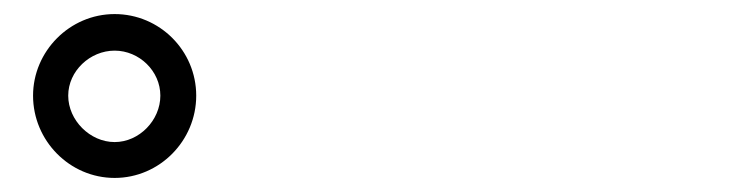

<svg xmlns="http://www.w3.org/2000/svg" viewBox="-20 -844 1040 273"><path d="M27 -708C27 -644 79 -591 143 -591C207 -591 259 -644 259 -708C259 -772 207 -824 143 -824C79 -824 27 -771 27 -708ZM77 -708C77 -743 108 -772 143 -772C178 -772 208 -743 208 -708C208 -673 178 -642 143 -642C108 -642 77 -673 77 -708Z"/></svg>

Font: Spoqa Han Sans Neo Medium
Style: Regular
Weight: 500
Designer: [Spoqa Han Sans Neo] Dong-huui Kim  Younghwa Kang  Yujin Lee  [Noto Sans] Ryoko NISHIZUKA  (kana & ideographs); Paul D. 
Foundry: Spoqa (http://www.spoqa-han-sans.com)
Version: Version 1.000